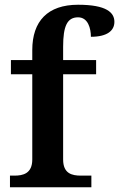

<svg xmlns="http://www.w3.org/2000/svg" viewBox="-20 -789 502 809"><path d="M22 0H365V-49H321C284 -49 246 -57 246 -117V-476H385V-536H246V-592C246 -679 263 -716 309 -716C351 -716 363 -669 363 -634C432 -634 462 -660 462 -697C462 -736 429 -769 309 -769C181 -769 116 -700 116 -578V-536H26V-476H116V-117C116 -57 76 -49 41 -49H22Z"/></svg>

Font: Noto Serif Georgian SemiBold
Style: Regular
Weight: 600
Designer: Monotype Design Team, Akaki Razmadze
Foundry: Google LLC
Version: Version 2.003